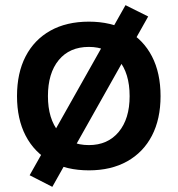

<svg xmlns="http://www.w3.org/2000/svg" viewBox="-20 -649 690 745"><path d="M183 76 95 31 467 -629 555 -585ZM325 12Q238 12 175.5 -23Q113 -58 79.5 -122.5Q46 -187 46 -276Q46 -366 79.5 -430.5Q113 -495 175.5 -530Q238 -565 325 -565Q411 -565 473.5 -530Q536 -495 569.5 -430.5Q603 -366 603 -276Q603 -187 569.5 -122.5Q536 -58 473.5 -23Q411 12 325 12ZM325 -86Q398 -86 440.5 -137Q483 -188 483 -276Q483 -365 440.5 -416Q398 -467 325 -467Q250 -467 208 -416Q166 -365 166 -276Q166 -188 208 -137Q250 -86 325 -86Z"/></svg>

Font: Azeret Mono Medium
Style: Regular
Weight: 500
Designer: Martin Vácha
Foundry: Displaay
Version: Version 1.002